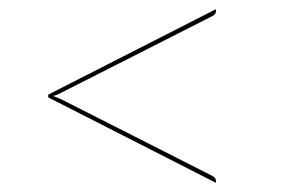

<svg xmlns="http://www.w3.org/2000/svg" viewBox="-20 -544 620 418"><path d="M85 -338 450 -524V-518.5Q450 -512.5 440.5 -508L119 -345Q113 -342 107.2 -339.2Q101.5 -336.5 95.5 -335Q101.5 -333 107.2 -330.5Q113 -328 119 -325L440.5 -162Q450 -157 450 -151.5V-146L85 -332Z"/></svg>

Font: Lato TR Hairline
Style: Regular
Weight: 250
Designer: Lukasz Dziedzic
Foundry: Lukasz Dziedzic
Version: Version 1.104 2013